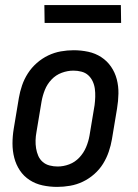

<svg xmlns="http://www.w3.org/2000/svg" viewBox="-20 -725 540 753"><path d="M204 8Q175 8 147 2Q119 -4 96 -19Q73 -34 58 -56.5Q43 -79 36 -106Q29 -133 29 -162Q29 -191 34 -221L54 -341Q58 -365 66.5 -390Q75 -415 89.5 -437.5Q104 -460 124.5 -478Q145 -496 169 -507.5Q193 -519 218.5 -523.5Q244 -528 269 -528Q298 -528 326 -522Q354 -516 377 -501Q400 -486 415.5 -463.5Q431 -441 438 -414Q445 -387 444.5 -358Q444 -329 439 -299L419 -179Q415 -155 406.5 -130Q398 -105 384 -82.5Q370 -60 349.5 -42Q329 -24 305 -12.5Q281 -1 255 3.5Q229 8 204 8ZM206 -72Q229 -72 251.5 -80.5Q274 -89 291 -107Q308 -125 317.5 -147.5Q327 -170 331 -193L351 -313Q353 -329 353.5 -345Q354 -361 352 -376.5Q350 -392 343.5 -406Q337 -420 326 -430Q315 -440 299.5 -444Q284 -448 268 -448Q245 -448 222 -439.5Q199 -431 182 -413Q165 -395 156 -372.5Q147 -350 143 -327L123 -207Q120 -191 119.5 -175Q119 -159 121.5 -143.5Q124 -128 130 -114Q136 -100 147.5 -90Q159 -80 174.5 -76Q190 -72 206 -72ZM455 -635H155L154 -705H454Z"/></svg>

Font: Iosevka SS18 Medium
Style: Italic
Weight: 500
Italic angle: -9°
Monospace: yes
Designer: Belleve Invis
Foundry: Belleve Invis
Version: Version 25.1.1; ttfautohint (v1.8.4)